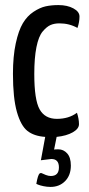

<svg xmlns="http://www.w3.org/2000/svg" viewBox="-20 -530 352 756"><path d="M283 -86Q291 -62 291 -41Q291 -23 266.5 -9Q242 5 203 9L193 59Q194 58 210 58Q230 58 244.5 74Q259 90 259 122Q259 160 236.5 183Q214 206 179 206Q165 206 151 203Q137 200 130 197L123 194Q129 159 136 153Q141 150 145.5 152.5Q150 155 160.5 159Q171 163 180 163Q212 163 212 129Q212 96 182 96L141 101L158 9Q114 6 88 -14.5Q62 -35 46.5 -89.5Q31 -144 31 -239Q31 -308 42 -359Q53 -410 70 -438.5Q87 -467 112 -483.5Q137 -500 159.5 -505Q182 -510 210 -510Q245 -510 269 -497Q293 -484 293 -465Q293 -443 285 -420Q253 -438 214 -438Q194 -438 179 -431.5Q164 -425 148 -406Q132 -387 123.5 -344.5Q115 -302 115 -239Q115 -137 136 -99.5Q157 -62 204 -62Q251 -62 283 -86Z"/></svg>

Font: Yanone Kaffeesatz
Style: Regular
Weight: 400
Designer: Yanone (Cyrillic: Daniel Pouzeot)
Foundry: Yanone
Version: Version 1.003;PS 001.003;hotconv 1.0.88;makeotf.lib2.5.64775